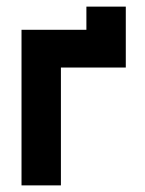

<svg xmlns="http://www.w3.org/2000/svg" viewBox="-20 -560 437 580"><path d="M164 0H45V-470H241V-540H360V-356H164Z"/></svg>

Font: Kreadon
Style: Bold
Weight: 700
Designer: Reiya WATANABE
Foundry: StudioGnu
Version: Version 1.003; ttfautohint (v1.8.4.7-5d5b);gftools[0.9.32]